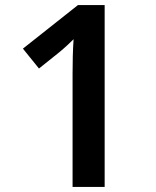

<svg xmlns="http://www.w3.org/2000/svg" viewBox="-20 -734 612 754"><path d="M391 0V-714H286L70 -543L133 -465L213 -529C235 -547 256 -567 269 -580C266 -539 265 -488 265 -445V0Z"/></svg>

Font: Noto Sans Ol Chiki SemiBold
Style: Regular
Weight: 600
Designer: Monotype Design Team, Lewis McGuffie
Foundry: Monotype Imaging Inc.
Version: Version 2.003